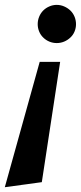

<svg xmlns="http://www.w3.org/2000/svg" viewBox="-83 -533 336 798"><path d="M96.7 -377Q85.9 -387.2 79.8 -401.9Q73.7 -416.5 73.7 -432.6Q73.7 -448.7 79.8 -463.6Q85.9 -478.5 96.7 -489.3Q107.4 -500 122.1 -506.3Q136.7 -512.7 152.8 -512.7Q168.9 -512.7 183.6 -506.3Q198.2 -500 209.5 -489.3Q220.7 -478.5 226.8 -463.6Q232.9 -448.7 232.9 -432.6Q232.9 -416.5 226.8 -401.9Q220.7 -387.2 209.5 -377Q198.2 -366.2 183.6 -360.1Q168.9 -354 152.8 -354Q136.7 -354 122.1 -360.1Q107.4 -366.2 96.7 -377ZM82 -275.9H167L90.8 224.1L-63 245.1Z"/></svg>

Font: Pattaya
Style: Regular
Weight: 400
Designer: Pablo Impallari / Thai characters Designed by Thanarat Vachiruckul and Suppakit Chalermlarp
Foundry: Pablo Impallari
Version: Version 2.001